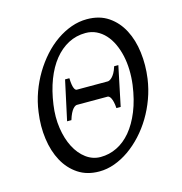

<svg xmlns="http://www.w3.org/2000/svg" viewBox="-98 -719 778 823"><g transform="rotate(-15 291.0 -307.5)"><path d="M402.8 -229H383.8Q382.8 -245.6 380.1 -256.6Q377.4 -267.6 374 -274.2Q370.6 -280.8 366.9 -283.4Q363.3 -286.1 360.4 -286.1H223.6Q220.7 -286.1 216.1 -283.7Q211.4 -281.2 206.1 -275.1Q200.7 -269 195.1 -257.8Q189.5 -246.6 184.1 -229H165L203.1 -404.8H222.2Q222.7 -388.2 224.4 -377.4Q226.1 -366.7 228.8 -360.4Q231.4 -354 234.4 -351.6Q237.3 -349.1 240.2 -349.1H377.9Q380.9 -349.1 385.7 -351.3Q390.6 -353.5 396.7 -359.4Q402.8 -365.2 409.2 -376.2Q415.5 -387.2 420.9 -404.8H439.5ZM476.6 -307.1Q481 -340.8 480 -373.8Q479 -406.7 472.4 -436.3Q465.8 -465.8 453.9 -491.2Q441.9 -516.6 425 -534.9Q408.2 -553.2 386.5 -563.7Q364.7 -574.2 338.9 -574.2Q297.4 -574.2 262.2 -555.7Q227.1 -537.1 199.7 -503.2Q172.4 -469.2 153.8 -420.9Q135.3 -372.6 127 -313Q119.1 -258.3 126.5 -209.5Q133.8 -160.6 152.8 -123.8Q171.9 -86.9 200.9 -65.4Q230 -43.9 265.1 -43.9Q303.2 -43.9 337.6 -60.8Q372.1 -77.6 399.9 -110.8Q427.7 -144 447.8 -193.4Q467.8 -242.7 476.6 -307.1ZM545.4 -315.9Q539.1 -271.5 523.9 -230Q508.8 -188.5 486.6 -151.6Q464.4 -114.7 436.3 -84.2Q408.2 -53.7 376.7 -31.7Q345.2 -9.8 311.5 2.4Q277.8 14.6 243.7 14.6Q189.5 14.6 150.4 -11.2Q111.3 -37.1 87.6 -80.6Q64 -124 56.2 -180.7Q48.3 -237.3 57.1 -298.8Q63 -343.3 78.1 -385Q93.3 -426.8 115.2 -463.4Q137.2 -500 164.8 -530.8Q192.4 -561.5 224.1 -583.5Q255.9 -605.5 290 -617.7Q324.2 -629.9 359.4 -629.9Q415.5 -629.9 454.6 -603.3Q493.7 -576.7 516.6 -532.7Q539.6 -488.8 546.6 -432.1Q553.7 -375.5 545.4 -315.9Z"/></g></svg>

Font: Gentium Plus Phon
Style: Italic
Weight: 400
Italic angle: -8°
Designer: J. Victor Gaultney, Annie Olsen, Iska Routamaa, Becca Hirsbrunner
Foundry: SIL International
Version: Version 5.000